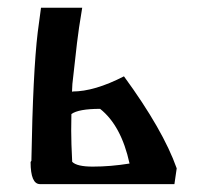

<svg xmlns="http://www.w3.org/2000/svg" viewBox="-20 -467 501 487"><path d="M422.4 0H81.5Q57.6 0 57.6 -56.2L59.6 -59.1Q63.5 -283.7 75.7 -385.3L84 -447.3H188.5Q179.2 -392.1 175.3 -357.9L163.6 -253.9L162.6 -233.4L163.6 -234.9Q219.7 -234.9 294.4 -273.4Q393.6 -137.7 428.2 -40ZM215.3 -44.4Q260.3 -44.4 308.6 -52.2Q287.6 -148.4 233.9 -190.9Q179.2 -190.9 161.1 -177.7L160.6 -135.7Q160.6 -104.5 163.1 -56.6Q174.8 -44.4 215.3 -44.4Z"/></svg>

Font: Panteley
Style: Regular
Weight: 500
Designer: Kalashnikov Yuriy
Foundry: Øêîëà ïàâà èìåíè ñâÿòîãî àâíîàïîñòîëüíîãî Âëàäèìèà
Version: Version 1.80 April 12, 2018